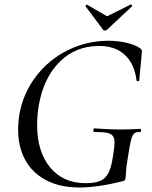

<svg xmlns="http://www.w3.org/2000/svg" viewBox="-20 -816 671 848"><path d="M60 -243Q60 -277 66 -313Q83 -406 140 -480Q197 -554 281 -595Q365 -636 459 -636Q501 -636 539.5 -627Q578 -618 600 -602Q605 -598 606 -594.5Q607 -591 606.5 -586Q606 -581 606 -579L595 -461Q594 -457 589 -457Q584 -457 583 -461Q574 -534 531.5 -573.5Q489 -613 418 -613Q313 -613 242.5 -542Q172 -471 151 -349Q144 -307 144 -264Q144 -146 201.5 -76.5Q259 -7 358 -7Q398 -7 421.5 -16.5Q445 -26 458.5 -51.5Q472 -77 479 -126Q486 -170 486 -185Q486 -206 478 -216Q470 -226 452 -229.5Q434 -233 397 -233Q395 -233 393.5 -235.5Q392 -238 392 -241Q392 -244 393.5 -246.5Q395 -249 397 -249Q465 -244 510 -244Q553 -244 599 -247Q603 -247 603 -240Q603 -233 599 -233Q581 -234 572.5 -226.5Q564 -219 558.5 -197Q553 -175 544 -116Q537 -75 536.5 -54.5Q536 -34 534 -28Q533 -22 531 -20Q529 -18 523 -16Q413 12 330 12Q244 12 183 -20.5Q122 -53 91 -110.5Q60 -168 60 -243ZM358 -789Q358 -792 360.5 -794Q363 -796 365 -795L453 -744L557 -796H558Q561 -796 563 -793Q565 -790 563 -788L453 -685Q449 -681 443 -681Q438 -681 435 -685L358 -788Z"/></svg>

Font: Cormorant Infant Medium
Style: Italic
Weight: 500
Italic angle: -10°
Designer: Christian Thalmann (Catharsis Fonts)
Foundry: Catharsis Fonts
Version: Version 4.000